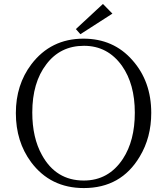

<svg xmlns="http://www.w3.org/2000/svg" viewBox="-20 -935 841 970"><path d="M401.4 -739.7Q553.7 -739.7 648.9 -630.9Q744.1 -523.9 744.1 -364.7Q744.1 -240.2 686 -144Q591.8 15.1 403.3 15.1Q234.9 15.1 137.2 -115.7Q60.1 -219.7 60.1 -363.8Q60.1 -506.3 138.2 -609.9Q236.8 -739.7 401.4 -739.7ZM404.3 -703.6Q284.2 -703.6 213.9 -609.9Q143.1 -517.6 143.1 -366.7Q143.1 -239.3 191.9 -151.9Q262.7 -22.9 403.3 -22.9Q528.8 -22.9 601.1 -132.8Q661.1 -224.6 661.1 -365.7Q661.1 -510.3 596.2 -602.5Q523.9 -703.6 404.3 -703.6ZM500 -915 547.9 -866.2 386.2 -762.2 363.3 -788.1Z"/></svg>

Font: I.Ming
Style: Regular
Weight: 400
Designer: Ichiten Fonts Project
Version: Version 6.11; Dec 27, 2019